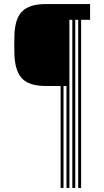

<svg xmlns="http://www.w3.org/2000/svg" viewBox="-20 -820 511 940"><path d="M50.8 -546.2Q49 -599.8 50.8 -653Q54.5 -731.8 90 -765.9Q125.5 -800 203.2 -800H421V-723H377.2V100H362.8V-723H348.5V100H334V-723H319.8V100H305.5V-399H291V100H276.8V-399H203.2Q125.8 -399 90.5 -433.2Q55.2 -467.5 50.8 -546.2Z"/></svg>

Font: Big Shoulders Inline Display SemiBold
Style: Regular
Weight: 600
Designer: Patric King
Foundry: XO Type Co
Version: Version 1.000